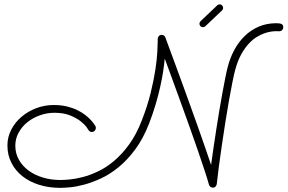

<svg xmlns="http://www.w3.org/2000/svg" viewBox="-20 -864 1339 894"><path d="M1298.8 -734.4Q1297.9 -727.1 1292.5 -722.7Q1287.1 -718.3 1280.3 -718.3Q1279.3 -718.3 1276.9 -718.5Q1274.4 -718.8 1265.6 -718.8Q1256.3 -718.8 1241.9 -716.8Q1227.5 -714.8 1210.2 -708.7Q1192.9 -702.6 1174.1 -690.9Q1155.3 -679.2 1137.2 -659.4Q1119.1 -639.6 1103 -610.6Q1086.9 -581.5 1075.7 -540.5Q1069.8 -520 1062.3 -481.7Q1054.7 -443.4 1046.1 -395.5Q1037.6 -347.7 1029.1 -293.5Q1020.5 -239.3 1012.9 -187Q1005.4 -134.8 999 -87.6Q992.7 -40.5 989.3 -6.8Q988.3 -0.5 983.6 4.6Q979 9.8 972.2 9.8Q965.3 9.8 960.2 6.3Q955.1 2.9 953.1 -3.9Q946.8 -27.3 933.1 -68.8Q919.4 -110.4 901.6 -162.4Q883.8 -214.4 862.8 -272.9Q841.8 -331.5 821 -388.9Q800.3 -446.3 781 -498.8Q761.7 -551.3 747.1 -591.3Q744.6 -564 739.5 -530.5Q734.4 -497.1 725.8 -458.7Q717.3 -420.4 704.6 -377.7Q691.9 -335 674.3 -289.1Q647 -218.8 610.1 -168.9Q573.2 -119.1 532.7 -85.9Q492.2 -52.7 450.4 -33.4Q408.7 -14.2 372.1 -4.4Q335.4 5.4 306.2 8.1Q276.9 10.7 261.2 10.7Q207.5 10.7 162.4 -3.4Q117.2 -17.6 84.2 -43.7Q51.3 -69.8 33 -106.2Q14.6 -142.6 14.6 -186.5Q14.6 -226.1 32.5 -260.5Q50.3 -294.9 80.3 -320.3Q110.4 -345.7 149.2 -360.4Q188 -375 230 -375Q264.6 -375 292.2 -368.2Q319.8 -361.3 341.1 -350.8Q362.3 -340.3 377.7 -328.1Q393.1 -315.9 403.1 -304.9Q413.1 -293.9 418.2 -286.1Q423.3 -278.3 424.3 -276.9Q426.3 -272.9 426.3 -268.1Q426.3 -261.2 421.1 -255.4Q416 -249.5 407.7 -249.5Q397 -249.5 391.6 -259.3Q391.1 -260.7 382.1 -273.2Q373 -285.6 354.2 -300.3Q335.4 -314.9 305.7 -326.9Q275.9 -338.9 233.4 -338.9Q198.7 -338.9 165.8 -327.1Q132.8 -315.4 107.4 -294.9Q82 -274.4 66.7 -246.3Q51.3 -218.3 51.3 -185.5Q51.3 -149.9 67.9 -120.4Q84.5 -90.8 113 -69.8Q141.6 -48.8 179.4 -37.4Q217.3 -25.9 260.3 -25.9Q276.9 -25.9 304.2 -28.3Q331.5 -30.8 365.5 -39.6Q399.4 -48.3 437 -66.2Q474.6 -84 511.2 -114.7Q547.9 -145.5 581.3 -191.4Q614.7 -237.3 640.1 -302.7Q666.5 -370.1 681.4 -430.9Q696.3 -491.7 703.6 -540.5Q710.9 -589.4 712.6 -623.8Q714.4 -658.2 714.4 -672.9V-682.6Q714.4 -690.4 719.5 -696Q724.6 -701.7 732.9 -701.7Q745.1 -701.7 750 -689.5Q751.5 -686 758.5 -666.5Q765.6 -647 777.1 -616Q788.6 -585 803.5 -544.4Q818.4 -503.9 835 -458.3Q851.6 -412.6 869.1 -363.8Q886.7 -314.9 903.6 -267.6Q920.4 -220.2 935.5 -176.3Q950.7 -132.3 962.9 -96.2Q968.3 -135.3 974.6 -179Q981 -222.7 988 -267.3Q995.1 -312 1002.2 -355Q1009.3 -397.9 1016.4 -435.5Q1023.4 -473.1 1029.3 -502.9Q1035.2 -532.7 1040 -550.8Q1050.8 -593.8 1070.8 -631.1Q1090.8 -668.5 1119.4 -696.3Q1147.9 -724.1 1184.8 -740Q1221.7 -755.9 1266.6 -755.9Q1283.7 -755.9 1291.3 -752Q1298.8 -748 1298.8 -736.8V-734.4ZM913.6 -765.1 991.7 -839.4Q996.6 -843.8 1002.9 -843.8Q1009.3 -843.8 1014.2 -838.9Q1019 -834 1019 -827.1Q1019 -820.3 1014.2 -815.9L936 -741.7Q930.7 -737.3 924.8 -737.3Q918 -737.3 913.3 -742.2Q908.7 -747.1 908.7 -753.4Q908.7 -760.3 913.6 -765.1Z"/></svg>

Font: Sacramento
Style: Regular
Weight: 400
Designer: Astigmatic (AOETI)
Foundry: Astigmatic (AOETI)
Version: Version 1.000